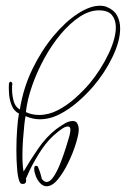

<svg xmlns="http://www.w3.org/2000/svg" viewBox="-20 -642 438 668"><path d="M142 6Q130 6 120 -4.5Q110 -15 104.5 -29.5Q99 -44 99 -54Q99 -58 100 -61.5Q101 -65 106 -65Q112 -65 113 -59Q117 -50 120.5 -38.5Q124 -27 124 -26Q124 -20 130 -14.5Q136 -9 142 -9Q155 -9 168 -29.5Q181 -50 192 -79Q203 -108 211 -134Q219 -160 222 -171Q223 -176 224 -181Q225 -186 225 -191Q225 -202 216 -202Q208 -202 197.5 -195Q187 -188 181 -183Q149 -158 125 -122Q101 -86 83 -49L70 -20Q71 -18 71 -14Q71 -2 60 -2Q51 -2 50 -7Q48 -9 48 -10Q42 -24 39.5 -54.5Q37 -85 37 -119Q37 -156 39.5 -191.5Q42 -227 46 -247Q29 -255 21 -274.5Q13 -294 11.5 -315.5Q10 -337 11 -350Q11 -352 12 -353Q14 -361 20 -356Q23 -355 23 -349Q22 -345 22 -340Q22 -335 22 -330Q22 -311 27.5 -290.5Q33 -270 49 -261Q61 -336 92.5 -401Q124 -466 165.5 -516Q207 -566 250 -594Q293 -622 327 -622Q342 -622 351 -618Q376 -608 387 -588.5Q398 -569 398 -543Q398 -499 371.5 -444Q345 -389 305 -342Q281 -314 250.5 -287.5Q220 -261 186.5 -244Q153 -227 118 -227Q94 -227 69 -238Q67 -230 64.5 -207Q62 -184 60 -155.5Q58 -127 58 -99Q58 -83 59 -69.5Q60 -56 62 -45Q84 -83 112.5 -124.5Q141 -166 176 -193Q187 -201 203 -211Q219 -221 233 -221Q245 -221 249.5 -211.5Q254 -202 254 -191Q254 -175 244 -142.5Q234 -110 217.5 -76Q201 -42 181.5 -18Q162 6 142 6ZM70 -252Q91 -242 116 -242Q149 -242 181 -258.5Q213 -275 241.5 -300.5Q270 -326 293 -353Q332 -401 357.5 -454.5Q383 -508 383 -547Q383 -573 369.5 -589.5Q356 -606 324 -606Q291 -606 257 -583.5Q223 -561 191.5 -523.5Q160 -486 134.5 -439.5Q109 -393 92 -344.5Q75 -296 70 -252Z"/></svg>

Font: Fuggles
Style: Regular
Weight: 400
Designer: Rob Leuschke
Foundry: Robert E. Leuschke
Version: Version 1.100; ttfautohint (v1.8.3)